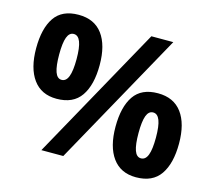

<svg xmlns="http://www.w3.org/2000/svg" viewBox="-104 -853 1109 990"><g transform="rotate(15 450.5 -357.5)"><path d="M199 -724Q283.4 -724 326.7 -665.5Q370 -607 370 -501Q370 -395 329 -335.5Q288 -276 199.3 -276Q117.4 -276 74.2 -335.5Q31 -395 31 -501Q31 -607 71 -665.5Q111 -724 199 -724ZM200 -622Q176.1 -622 165 -592Q154 -562 154 -500.5Q154 -439 164.9 -408Q175.9 -377 199.6 -377Q224 -377 235.5 -407.8Q247 -438.5 247 -500Q247 -562 235.4 -592Q223.8 -622 200 -622ZM706 -714 310 0H193L589 -714ZM698.7 -439Q783 -439 826.5 -380.5Q870 -322 870 -216Q870 -110 829 -50.5Q788 9 699.3 9Q617.4 9 574.2 -50.5Q531 -110 531 -216Q531 -322 571 -380.5Q611 -439 698.7 -439ZM700 -337Q676.1 -337 665 -307Q654 -277 654 -215Q654 -153.5 664.9 -122.8Q675.9 -92 699.6 -92Q724 -92 735.5 -122.4Q747 -152.7 747 -215Q747 -277 735.4 -307Q723.8 -337 700 -337Z"/></g></svg>

Font: Noto Sans Cham
Style: Regular
Weight: 400
Designer: Monotype Design Team
Foundry: Monotype Imaging Inc.
Version: Version 2.002